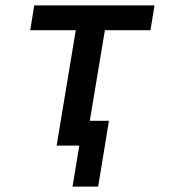

<svg xmlns="http://www.w3.org/2000/svg" viewBox="-20 -540 640 712"><path d="M344 152H249L274 0H190L261 -428H92L107 -520H553L538 -428H369L313 -92H384Z"/></svg>

Font: Iosevka SmBd Ex Obl
Style: Regular
Weight: 600
Width: 7
Italic angle: -9°
Monospace: yes
Designer: Belleve Invis
Foundry: Belleve Invis
Version: Version 32.5.0; ttfautohint (v1.8.4)